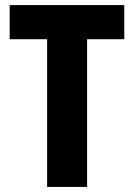

<svg xmlns="http://www.w3.org/2000/svg" viewBox="-20 -785 526 754"><path d="M322 -51V-631H468V-765H18V-631H165V-51Z"/></svg>

Font: Noto Sans Tamil UI Condensed ExtraBold
Style: Regular
Weight: 800
Width: 3
Designer: Jelle Bosma - Monotype Design Team
Foundry: Monotype Imaging Inc.
Version: Version 2.004